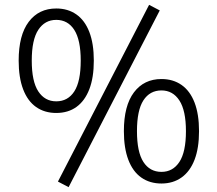

<svg xmlns="http://www.w3.org/2000/svg" viewBox="-20 -748 897 792"><path d="M263 24 219 1 595 -728 639 -705ZM212 -282Q164 -282 129 -306.5Q94 -331 75.5 -379.5Q57 -428 57 -498Q57 -603 98.5 -658Q140 -713 212 -713Q260 -713 295 -688.5Q330 -664 348.5 -616Q367 -568 367 -498Q367 -428 348.5 -380Q330 -332 295.5 -307Q261 -282 212 -282ZM212 -330Q260 -330 286.5 -371Q313 -412 313 -498Q313 -583 286.5 -624.5Q260 -666 212 -666Q165 -666 138 -625Q111 -584 111 -498Q111 -412 138 -371Q165 -330 212 -330ZM646 9Q598 9 563 -15.5Q528 -40 509.5 -88.5Q491 -137 491 -207Q491 -312 532.5 -367Q574 -422 646 -422Q694 -422 729 -397.5Q764 -373 782.5 -325Q801 -277 801 -207Q801 -137 782.5 -89Q764 -41 729 -16Q694 9 646 9ZM646 -39Q693 -39 720 -80Q747 -121 747 -207Q747 -292 720 -333.5Q693 -375 646 -375Q598 -375 571.5 -334Q545 -293 545 -207Q545 -121 571.5 -80Q598 -39 646 -39Z"/></svg>

Font: Nunito Sans 10pt SemiCondensed Light
Style: Regular
Weight: 300
Width: 4
Designer: Vernon Adams
Foundry: Vernon Adams
Version: Version 3.101;gftools[0.9.27]